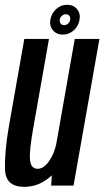

<svg xmlns="http://www.w3.org/2000/svg" viewBox="-22 -756 425 782"><path d="M186.5 0 189 -42Q140 5 76.5 5Q1 5 -1.5 -65.2Q-4 -135.5 14 -240L77 -597.5H177.5L114.5 -240.5Q96.5 -140.5 100.2 -104.5Q104 -68.5 131 -68.5Q157 -68.5 179 -101.5Q198 -129 207 -168.5L282.5 -597.5H383L277.5 0ZM234 -615Q208.5 -615 193.8 -632.5Q179 -650 183 -676Q187.5 -701 206.5 -718.8Q225.5 -736.5 251.5 -736.5Q277 -736.5 291.8 -718.8Q306.5 -701 302 -676Q298 -650.5 278.8 -632.8Q259.5 -615 234 -615ZM239 -653.5Q248 -653.5 255.2 -660Q262.5 -666.5 264 -676Q265 -685.5 260.2 -691.8Q255.5 -698 246.5 -698Q237.5 -698 230.2 -691.8Q223 -685.5 221.5 -676Q220 -666.5 225 -660Q230 -653.5 239 -653.5Z"/></svg>

Font: Anybody Condensed Medium
Style: Italic
Weight: 500
Width: 3
Italic angle: -10°
Designer: Tyler Finck
Foundry: Etcetera Type Company
Version: Version 1.010; ttfautohint (v1.8.3) -l 8 -r 50 -G 200 -x 14 